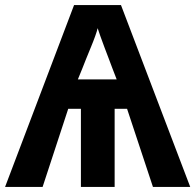

<svg xmlns="http://www.w3.org/2000/svg" viewBox="-20 -737 770 757"><path d="M272 -717H457L730 0H583L481 -308H432V0H299V-308H249L148 0H0ZM287 -424H440L423 -468Q418 -482 409.5 -504Q401 -526 392 -550Q383 -574 375.5 -595Q368 -616 365 -626Q363 -616 355.5 -595Q348 -574 338 -550Q328 -526 319 -503.5Q310 -481 305 -468Z"/></svg>

Font: BC Sans
Style: Bold
Weight: 700
Designer: Monotype Design Team
Province of B.C.
Foundry: Monotype Imaging Inc.
Version: Version 2.000;GOOG;noto-source:20170915:90ef993387c0